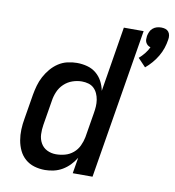

<svg xmlns="http://www.w3.org/2000/svg" viewBox="-85 -843 846 927"><g transform="rotate(10 337.5 -379.5)"><path d="M587 -564 549 -604Q564 -617 576 -632Q588 -647 596 -664Q588 -666 582 -671Q576 -676 572.5 -683Q569 -690 569 -698Q569 -706 570 -715Q572 -725 576.5 -735.5Q581 -746 590 -753.5Q599 -761 609.5 -764Q620 -767 631 -767Q642 -767 651.5 -764Q661 -761 667 -753.5Q673 -746 674.5 -735.5Q676 -725 674 -715Q671 -694 664 -673Q657 -652 645.5 -632.5Q634 -613 619 -595.5Q604 -578 587 -564ZM197 8Q169 8 144 0.5Q119 -7 100 -23.5Q81 -40 70 -63Q59 -86 54.5 -112Q50 -138 51 -165Q52 -192 57 -219L77 -340Q81 -363 87.5 -386Q94 -409 105.5 -430.5Q117 -452 133 -471Q149 -490 169.5 -503.5Q190 -517 213.5 -522.5Q237 -528 260 -528Q286 -528 310.5 -521.5Q335 -515 354 -499.5Q373 -484 384.5 -462.5Q396 -441 401 -416L453 -735H550L429 0H332L345 -78Q333 -58 317 -41.5Q301 -25 281.5 -13.5Q262 -2 240 3Q218 8 197 8ZM236 -76Q258 -76 280 -82Q302 -88 320 -103Q338 -118 348 -139.5Q358 -161 362 -182L382 -303Q385 -320 386 -336.5Q387 -353 384.5 -369Q382 -385 375.5 -399.5Q369 -414 358 -424.5Q347 -435 331.5 -439.5Q316 -444 299 -444Q276 -444 253 -436Q230 -428 212 -411Q194 -394 184.5 -371.5Q175 -349 172 -327L152 -206Q148 -182 149 -158.5Q150 -135 161 -115.5Q172 -96 192 -86Q212 -76 236 -76Z"/></g></svg>

Font: Iosevka Md Ex Obl
Style: Regular
Weight: 500
Width: 7
Italic angle: -9°
Monospace: yes
Designer: Belleve Invis
Foundry: Belleve Invis
Version: Version 32.5.0; ttfautohint (v1.8.4)